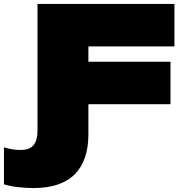

<svg xmlns="http://www.w3.org/2000/svg" viewBox="-130 -770 941 973"><path d="M186 -457H734V-242H186ZM318 -90Q318 44 248.5 113.5Q179 183 39 183Q3 183 -37.5 178.5Q-78 174 -110 164V-23Q-93 -18 -71.5 -14Q-50 -10 -26 -10Q21 -10 40.5 -35Q60 -60 60 -105V-750H754V-535H200L318 -650Z"/></svg>

Font: Unbounded Black
Style: Regular
Weight: 900
Designer: Luke Prowse, Jean-Baptiste Morizot, Fátima Lázaro, Florian Runge
Foundry: NaN
Version: Version 1.701;gftools[0.9.28.dev5+ged2979d]